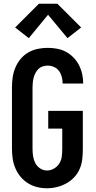

<svg xmlns="http://www.w3.org/2000/svg" viewBox="-20 -999 515 1027"><path d="M231 8Q204 8 178 1.5Q152 -5 129.5 -19Q107 -33 90 -53.5Q73 -74 62.5 -98.5Q52 -123 48 -149.5Q44 -176 44 -202V-533Q44 -560 48 -586.5Q52 -613 62.5 -638Q73 -663 90.5 -684Q108 -705 131.5 -718.5Q155 -732 181.5 -737.5Q208 -743 235 -743Q260 -743 285 -738.5Q310 -734 332.5 -722Q355 -710 373 -691.5Q391 -673 402.5 -650.5Q414 -628 419.5 -603Q425 -578 425 -553V-552H315Q315 -570 310.5 -587.5Q306 -605 296 -619Q286 -633 269.5 -640.5Q253 -648 235 -648Q222 -648 209 -644Q196 -640 186.5 -631Q177 -622 170.5 -610Q164 -598 160.5 -585.5Q157 -573 155.5 -559.5Q154 -546 154 -533V-202Q154 -183 157 -163.5Q160 -144 169 -126.5Q178 -109 195 -98Q212 -87 231 -87Q251 -87 269 -97.5Q287 -108 297.5 -125Q308 -142 310.5 -162Q313 -182 313 -202V-311H238V-406H423V-202Q423 -175 420 -148Q417 -121 406.5 -96Q396 -71 377 -51Q358 -31 334.5 -18Q311 -5 284.5 1.5Q258 8 231 8ZM134 -795 61 -852 188 -979H287L414 -852L341 -795L237 -920Z"/></svg>

Font: Iosevka QP
Style: Bold
Weight: 700
Designer: Belleve Invis
Foundry: Belleve Invis
Version: Version 20.0.0; ttfautohint (v1.8.4)